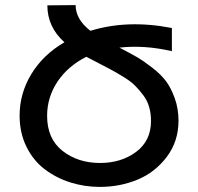

<svg xmlns="http://www.w3.org/2000/svg" viewBox="-20 -725 777 754"><path d="M655 -524Q547 -549 449 -538Q491 -516 516.5 -501.5Q542 -487 577.5 -459.5Q613 -432 632.5 -405.5Q652 -379 666.5 -338.5Q681 -298 681 -251Q681 -170 635 -109Q589 -48 520 -19.5Q451 9 372 9Q312 9 256.5 -8.5Q201 -26 156 -60Q111 -94 84 -148.5Q57 -203 57 -271Q57 -358 103 -434Q149 -510 233 -559Q166 -619 166 -704L277 -705Q277 -649 335 -604Q481 -649 655 -615ZM165 -270Q165 -180 225.5 -132.5Q286 -85 373 -85Q456 -85 514.5 -128.5Q573 -172 573 -250Q573 -280 565.5 -305.5Q558 -331 542 -352Q526 -373 510 -389Q494 -405 466.5 -422Q439 -439 420.5 -449Q402 -459 369 -476Q336 -493 319 -502Q246 -465 205.5 -404Q165 -343 165 -270Z"/></svg>

Font: LT Superior Semi-bold
Style: Regular
Weight: 600
Designer: Daniel Lyons
Foundry: LyonsType
Version: Version 1.0